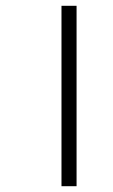

<svg xmlns="http://www.w3.org/2000/svg" viewBox="-20 -642 389 662"><path d="M192 -622V0H244V-622Z"/></svg>

Font: Noto Sans Devanagari UI SemiCondensed Light
Style: Regular
Weight: 300
Width: 4
Designer: Jelle Bosma - Monotype Design Team
Foundry: Monotype Imaging Inc.
Version: Version 2.004